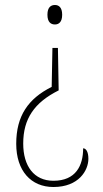

<svg xmlns="http://www.w3.org/2000/svg" viewBox="-20 -560 411 769"><path d="M200 -540C184 -540 170 -531 170 -501C170 -471 184 -462 200 -462C215 -462 229 -471 229 -501C229 -531 215 -540 200 -540ZM212 -368H190L187 -212C93 -165 45 -96 45 16C45 124 104 189 194 189C296 189 334 122 334 76C334 47 324 34 313 34C313 103 284 164 194 164C116 164 73 105 73 15C73 -84 117 -149 215 -198Z"/></svg>

Font: Noto Serif Bengali Condensed Thin
Style: Regular
Weight: 100
Width: 3
Designer: Juan Bruce, Universal Thirst, Indian Type Foundry and the Monotype Design Team.
Foundry: Monotype Imaging Inc.
Version: Version 2.003